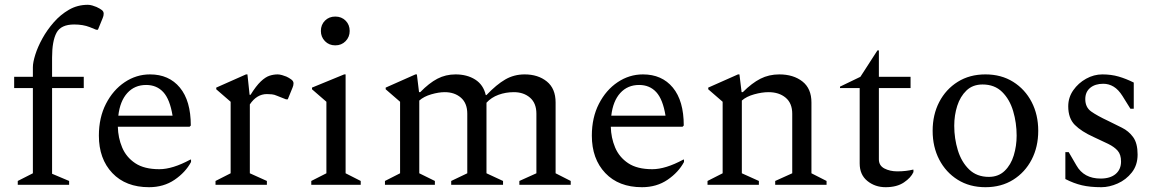

<svg xmlns="http://www.w3.org/2000/svg" viewBox="-20 -770 4828 800"><path d="M54 0V-16L117 -48V-403H39V-450H117V-490Q117 -510 127 -542Q137 -574 156.5 -609.5Q176 -645 204 -677Q232 -709 267.5 -729.5Q303 -750 346 -750Q355 -750 365 -747Q375 -744 382 -741Q397 -734 404.5 -728Q412 -722 412 -713Q412 -704 408 -695L388 -646H381L354 -657Q326 -668 289 -668Q234 -668 215.5 -633.5Q197 -599 197 -530V-450H329V-403H197V-46L268 -16V0Z M601 10Q504 10 448 -49Q392 -108 392 -205Q392 -280 421.5 -337.5Q451 -395 499.5 -427.5Q548 -460 605 -460Q684 -460 729.5 -405Q775 -350 775 -247L770 -242H471Q472 -196 489 -155.5Q506 -115 543.5 -90Q581 -65 644 -65Q699 -65 773 -105H776V-95Q753 -52 707.5 -21Q662 10 601 10ZM589 -416Q541 -416 510.5 -382.5Q480 -349 473 -288H699Q688 -356 660.5 -386Q633 -416 589 -416Z M878 0V-16L941 -48V-346L881 -398V-405L1005 -460H1011L1020 -375H1024Q1047 -412 1066.5 -430.5Q1086 -449 1103 -454.5Q1120 -460 1137 -460Q1145 -460 1155.5 -457Q1166 -454 1173 -451Q1184 -446 1193.5 -439Q1203 -432 1203 -423Q1203 -414 1199 -405L1179 -356H1172L1134 -371Q1123 -376 1112.5 -377Q1102 -378 1092 -378Q1050 -378 1021 -335V-48L1092 -16V0Z M1377 -581Q1351 -581 1334 -598.5Q1317 -616 1317 -641Q1317 -667 1334 -684Q1351 -701 1377 -701Q1403 -701 1420 -684Q1437 -667 1437 -641Q1437 -616 1420 -598.5Q1403 -581 1377 -581ZM1277 0V-16L1340 -48V-346L1280 -398V-405L1414 -460H1420V-48L1483 -16V0Z M1584 0V-16L1647 -48V-346L1587 -398V-405L1711 -460H1717L1726 -386H1731Q1768 -424 1802.5 -442Q1837 -460 1878 -460Q1926 -460 1960 -438.5Q1994 -417 2004 -374H2007Q2049 -418 2085.5 -439Q2122 -460 2166 -460Q2222 -460 2258.5 -430.5Q2295 -401 2295 -343V-48L2358 -16V0H2144V-16L2215 -48V-296Q2215 -340 2188.5 -363Q2162 -386 2121 -386Q2087 -386 2057 -375Q2027 -364 2007 -342V-48L2076 -16V0H1860V-16L1927 -48V-296Q1927 -340 1900.5 -363Q1874 -386 1833 -386Q1808 -386 1777 -377Q1746 -368 1727 -351V-48L1792 -16V0Z M2655 10Q2558 10 2502 -49Q2446 -108 2446 -205Q2446 -280 2475.5 -337.5Q2505 -395 2553.5 -427.5Q2602 -460 2659 -460Q2738 -460 2783.5 -405Q2829 -350 2829 -247L2824 -242H2525Q2526 -196 2543 -155.5Q2560 -115 2597.5 -90Q2635 -65 2698 -65Q2753 -65 2827 -105H2830V-95Q2807 -52 2761.5 -21Q2716 10 2655 10ZM2643 -416Q2595 -416 2564.5 -382.5Q2534 -349 2527 -288H2753Q2742 -356 2714.5 -386Q2687 -416 2643 -416Z M2928 0V-16L2991 -48V-346L2931 -398V-405L3055 -460H3061L3070 -386H3075Q3113 -424 3148.5 -442Q3184 -460 3227 -460Q3286 -460 3323.5 -430.5Q3361 -401 3361 -343V-48L3424 -16V0H3210V-16L3281 -48V-296Q3281 -340 3253.5 -363Q3226 -386 3182 -386Q3155 -386 3122.5 -377Q3090 -368 3071 -351V-48L3142 -16V0Z M3670 10Q3626 10 3594 -16Q3562 -42 3562 -89V-403H3480V-409L3565 -450L3636 -560H3642V-450H3774V-403H3642V-106Q3642 -80 3665 -68Q3688 -56 3719 -56Q3738 -56 3754.5 -58Q3771 -60 3783 -63H3786V-53Q3776 -30 3746.5 -10Q3717 10 3670 10Z M4086 10Q4020 10 3970.5 -21Q3921 -52 3893.5 -105Q3866 -158 3866 -225Q3866 -292 3893.5 -345Q3921 -398 3970.5 -429Q4020 -460 4086 -460Q4152 -460 4201.5 -429Q4251 -398 4278.5 -345Q4306 -292 4306 -225Q4306 -158 4278.5 -105Q4251 -52 4201.5 -21Q4152 10 4086 10ZM4100 -33Q4140 -33 4166 -58Q4192 -83 4204 -122.5Q4216 -162 4216 -205Q4216 -258 4201.5 -307Q4187 -356 4155.5 -387Q4124 -418 4074 -418Q4033 -418 4007 -393Q3981 -368 3968.5 -329Q3956 -290 3956 -246Q3956 -193 3971 -144Q3986 -95 4018 -64Q4050 -33 4100 -33Z M4569 10Q4522 10 4488 2Q4454 -6 4419 -24V-136H4433L4465 -81Q4496 -26 4566 -26Q4606 -26 4628.5 -45Q4651 -64 4651 -97Q4651 -126 4637 -142Q4623 -158 4597.5 -170.5Q4572 -183 4537 -199Q4486 -222 4458.5 -249.5Q4431 -277 4431 -327Q4431 -364 4452 -394Q4473 -424 4505.5 -442Q4538 -460 4573 -460Q4610 -460 4641 -451Q4672 -442 4704 -426V-317H4690L4657 -370Q4640 -397 4620 -409Q4600 -421 4577 -421Q4543 -421 4522.5 -404Q4502 -387 4502 -357Q4502 -323 4526.5 -305.5Q4551 -288 4598 -266Q4626 -252 4654.5 -238Q4683 -224 4701.5 -198.5Q4720 -173 4720 -126Q4720 -82 4696 -51.5Q4672 -21 4637 -5.5Q4602 10 4569 10Z"/></svg>

Font: Spectral
Style: Regular
Weight: 400
Designer: Jean-Baptiste Levee
Foundry: Production Type
Version: Version 2.001